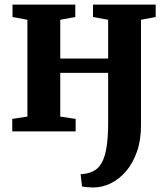

<svg xmlns="http://www.w3.org/2000/svg" viewBox="-20 -568 720 830"><path d="M383.5 242.5Q371.5 242.5 357.2 241.2Q343 240 334.5 238L328.5 185Q338.5 185 354 182Q369.5 179 383 172Q406 161 420.2 134.8Q434.5 108.5 441 65.8Q447.5 23 447.5 -38V-253H240.5V-64L307 -54V0H33V-54L98.5 -64V-482.5L34 -494.5V-548H305.5V-494.5L240.5 -482.5V-315H447.5V-482.5L382 -494.5V-548H653V-494.5L589.5 -482.5V-25.5Q589.5 38 572 87.8Q554.5 137.5 525 172Q495.5 206.5 458.8 224.5Q422 242.5 383.5 242.5Z"/></svg>

Font: Merriweather 36pt
Style: Bold
Weight: 700
Designer: Eben Sorkin
Foundry: Eben Sorkin
Version: Version 2.100